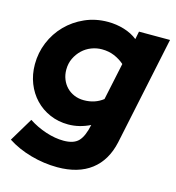

<svg xmlns="http://www.w3.org/2000/svg" viewBox="-111 -630 863 944"><g transform="rotate(15 320.0 -158.5)"><path d="M263 2Q213 2 170 -16.5Q127 -35 95.5 -68Q64 -101 46.5 -145.5Q29 -190 29 -242Q29 -301 51 -354Q73 -407 112.5 -447.5Q152 -488 206 -512Q260 -536 323 -536Q366 -536 405.5 -524Q445 -512 474 -489Q476 -499 478 -509Q480 -519 482 -529H640Q611 -390 582 -253Q553 -116 524 23Q503 119 437.5 169Q372 219 266 219Q198 219 130.5 200Q63 181 11 147L83 27Q124 54 171.5 69.5Q219 85 262 85Q314 85 338 59.5Q362 34 374 -25Q348 -12 320 -5Q292 2 263 2ZM185 -256Q185 -230 194 -207.5Q203 -185 219 -168.5Q235 -152 257.5 -142.5Q280 -133 307 -133Q363 -133 404 -165Q414 -213 424 -259.5Q434 -306 444 -354Q421 -374 392.5 -386Q364 -398 329 -398Q302 -398 276 -388Q250 -378 230 -359Q210 -340 197.5 -314Q185 -288 185 -256Z"/></g></svg>

Font: Rosa Sans Black
Style: Italic
Weight: 900
Italic angle: -12°
Designer: Pentagram / MCKL
Foundry: Pentagram / MCKL
Version: Version 1.005;September 16, 2019;FontCreator 11.5.0.2425 64-